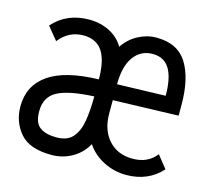

<svg xmlns="http://www.w3.org/2000/svg" viewBox="-77 -555 704 653"><g transform="rotate(15 275.0 -228.0)"><path d="M155 11Q78 11 44.5 -28Q11 -67 11 -122Q11 -195 69 -235.5Q127 -276 245 -279Q245 -345 223.5 -377.5Q202 -410 156 -410Q105 -410 71 -367L34 -412Q82 -467 162 -467Q201 -467 233.5 -450.5Q266 -434 283 -404Q303 -434 334 -450.5Q365 -467 398 -467Q473 -467 506 -414Q539 -361 539 -268V-230L309 -223V-176Q309 -118 340.5 -83Q372 -48 425 -48Q479 -48 508 -86L543 -42Q495 11 418 11Q376 11 338.5 -8Q301 -27 279 -60Q261 -27 228 -8Q195 11 155 11ZM309 -279 479 -284Q479 -346 460 -378Q441 -410 400 -410Q358 -410 333.5 -376Q309 -342 309 -279ZM156 -51Q195 -51 214 -73.5Q233 -96 239 -134Q245 -172 245 -219Q157 -215 117 -194Q77 -173 77 -122Q77 -81 98 -66Q119 -51 156 -51Z"/></g></svg>

Font: Inconsolata SemiExpanded
Style: Regular
Weight: 400
Width: 6
Monospace: yes
Designer: Raph Levien, Cyreal, Brenton Simpson
Foundry: Raph Levien, Cyreal, Google
Version: Version 3.000; ttfautohint (v1.8.2.53-6de2)